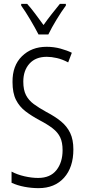

<svg xmlns="http://www.w3.org/2000/svg" viewBox="-20 -967 441 997"><path d="M361 -191Q361 -98 312.5 -44Q264 10 180 10Q144 10 107 3Q70 -4 40 -18V-76Q70 -60 107.5 -51.5Q145 -43 178 -43Q241 -43 273 -83.5Q305 -124 305 -187Q305 -228 292.5 -254Q280 -280 253.5 -300.5Q227 -321 185 -343Q144 -365 112.5 -389Q81 -413 63 -448.5Q45 -484 45 -541Q44 -626 94 -675Q144 -724 222 -724Q260 -724 294.5 -714.5Q329 -705 353 -693L334 -643Q304 -659 275.5 -665.5Q247 -672 223 -672Q165 -672 133 -636.5Q101 -601 101 -543Q101 -500 115 -473Q129 -446 155.5 -426.5Q182 -407 220 -386Q266 -362 297 -336.5Q328 -311 344.5 -276.5Q361 -242 361 -191ZM180 -788Q162 -823 136.5 -866Q111 -909 90 -938V-947H121Q140 -926 162.5 -896Q185 -866 206 -837Q228 -868 247 -892Q266 -916 291 -947H322V-938Q299 -907 273.5 -865Q248 -823 231 -788Z"/></svg>

Font: Noto Sans Ethiopic ExtraCondensed Light
Style: Regular
Weight: 300
Width: 2
Designer: Monotype Design Team
Foundry: Monotype Imaging Inc.
Version: Version 2.102; ttfautohint (v1.8.4.7-5d5b)